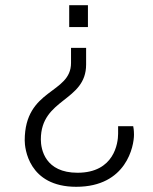

<svg xmlns="http://www.w3.org/2000/svg" viewBox="-20 -545 587 738"><path d="M246 -441H318V-525H246ZM273 173C467 173 495 15 495 -27C495 -44 493 -56 492 -60H434V-31C434 5 419 119 278 119C154 119 137 30 137 -9C137 -168 311 -154 311 -297V-361H253V-303C253 -183 75 -206 75 -5C75 24 89 173 273 173Z"/></svg>

Font: Archivo ExtraLight
Style: Regular
Weight: 200
Designer: Hector Gatti
Foundry: Omnibus-Type
Version: Version 2.001